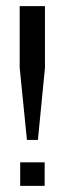

<svg xmlns="http://www.w3.org/2000/svg" viewBox="-20 -603 210 623"><path d="M67.4 -149 43.9 -383V-583H125.9V-383L103 -149ZM45.5 0V-76.3H124.9V0Z"/></svg>

Font: Rokkitt SemiBold
Style: Regular
Weight: 600
Designer: Vernon Adams
Foundry: Vernon Adams
Version: Version 3.103